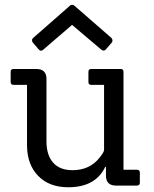

<svg xmlns="http://www.w3.org/2000/svg" viewBox="-20 -783 648 810"><path d="M275 -759Q279 -763 284.5 -763Q290 -763 295 -758L450 -623Q458 -613 452 -604L427 -575Q419 -565 408 -573L284 -678L162 -573Q152 -564 143 -575L118 -604Q111 -615 120 -623ZM557 0H470Q427 0 427 -42V-79H424Q383 7 268 7Q188 7 141.5 -40.5Q95 -88 94 -167V-425H37Q25 -425 25 -437V-480Q25 -492 37 -492H133Q176 -492 176 -450V-187Q176 -129 204 -97Q232 -65 286 -65Q359 -65 401 -119Q419 -142 419 -150V-425H365Q353 -425 353 -437V-480Q353 -492 365 -492H489Q501 -492 501 -480V-67H557Q570 -67 570 -55V-12Q570 0 557 0Z"/></svg>

Font: Sanchez
Style: Regular
Weight: 400
Designer: Daniel Hernández
Foundry: LatinoType
Version: Version 1.001